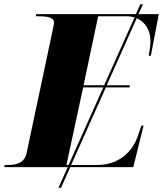

<svg xmlns="http://www.w3.org/2000/svg" viewBox="-54 -780 761 896"><path d="M-34 0H262L219 96H231L274 0H568L616 -194H606L588 -142C573 -98 523 -10 398 -10H278L440 -372H551L552 -382H444L584 -695C624 -678 648 -637 648 -591C648 -570 646 -555 640 -520H650L687 -714H592L613 -760H601L580 -714H115L113 -704H126C169 -704 198 -698 198 -675C198 -667 195 -656 193 -645L70 -65C60 -19 22 -10 -19 -10H-32ZM336 -382 404 -704H538C551 -704 563 -702 574 -699L432 -382ZM256 -10 334 -372H428L266 -10Z"/></svg>

Font: Noto Serif Display Black
Style: Italic
Weight: 900
Italic angle: -12°
Designer: Monotype Design Team
Foundry: Monotype Imaging Inc.
Version: Version 2.009